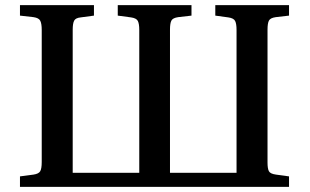

<svg xmlns="http://www.w3.org/2000/svg" viewBox="-20 -730 1209 750"><path d="M58 0V-41L111 -48Q131 -51 137 -61Q143 -71 143 -97V-613Q143 -637 137.5 -648.5Q132 -660 111 -663L58 -669V-710H347V-669L295 -662Q275 -660 269.5 -649Q264 -638 264 -614V-55H524V-613Q524 -637 518.5 -648Q513 -659 492 -662L440 -669V-710H728V-669L676 -663Q655 -660 649.5 -649.5Q644 -639 644 -614V-55H904V-613Q904 -637 898.5 -648Q893 -659 872 -662L821 -669V-710H1109V-669L1057 -663Q1036 -660 1030.5 -649.5Q1025 -639 1025 -614V-95Q1025 -71 1030.5 -61Q1036 -51 1058 -48L1109 -41V0Z"/></svg>

Font: Literata 36pt Medium
Style: Regular
Weight: 500
Designer: Latin by Veronika Burian and Jose Scaglione. Greek by Irene Vlachou. Cyrillic by Vera Evstafieva.
Foundry: TypeTogether
Version: Version 3.002